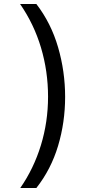

<svg xmlns="http://www.w3.org/2000/svg" viewBox="-20 -812 459 967"><path d="M82 135Q150 37 186 -80.5Q222 -198 222 -325Q222 -453 186.5 -572Q151 -691 81 -792H163Q237 -696 272.5 -574Q308 -452 308 -324Q308 -196 272.5 -77.5Q237 41 163 135Z"/></svg>

Font: uoriya05
Style: Book
Weight: 400
Designer: Jelle Bosma - Monotype Design Team
Foundry: Monotype Imaging Inc.
Version: Version 2.003